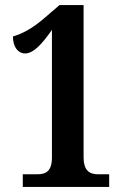

<svg xmlns="http://www.w3.org/2000/svg" viewBox="-20 -738 496 758"><path d="M70 0H411V-50H366C331 -50 310 -68 310 -116V-718H215L158 -669C103 -621 64 -604 31 -594C31 -552 52 -527 79 -527C112 -527 145 -563 185 -620V-116C185 -61 160 -50 128 -50H70Z"/></svg>

Font: Noto Serif Georgian ExtraCondensed Bold
Style: Regular
Weight: 700
Width: 2
Designer: Monotype Design Team, Akaki Razmadze
Foundry: Google LLC
Version: Version 2.003